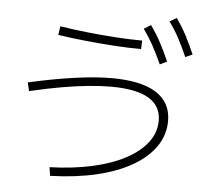

<svg xmlns="http://www.w3.org/2000/svg" viewBox="-59 -919 1118 1030"><g transform="rotate(5 500.0 -403.5)"><path d="M241 2Q367 -2 470.5 -25Q574 -48 648.5 -88Q723 -128 763 -181Q803 -234 803 -297Q803 -377 735.5 -417Q668 -457 532 -457Q477 -457 411 -450.5Q345 -444 267 -430.5Q189 -417 96 -395L85 -441Q218 -471 331.5 -487Q445 -503 532 -503Q691 -503 772 -451.5Q853 -400 853 -300Q853 -225 810 -162.5Q767 -100 687 -54Q607 -8 495.5 18Q384 44 248 48ZM675 -672Q611 -672 534 -677Q457 -682 377.5 -690Q298 -698 226 -709L233 -756Q302 -745 380.5 -736.5Q459 -728 535.5 -723Q612 -718 677 -718ZM782 -599Q756 -656 732.5 -699Q709 -742 680 -782L717 -805Q748 -762 772.5 -716Q797 -670 820 -617ZM915 -650Q890 -707 866.5 -750.5Q843 -794 814 -833L851 -855Q882 -812 906 -766Q930 -720 953 -667Z"/></g></svg>

Font: M PLUS 1 Light
Style: Regular
Weight: 300
Designer: Coji Morishita
Foundry: UNDERFOREST DESIGN
Version: Version 1.001